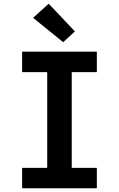

<svg xmlns="http://www.w3.org/2000/svg" viewBox="-20 -1013 640 1033"><path d="M99 0V-110H234V-625H99V-735H501V-625H366V-110H501V0ZM320 -786 158 -917 242 -993 383 -844Z"/></svg>

Font: Iosevka Curly XBdEx
Style: Regular
Weight: 800
Width: 7
Monospace: yes
Designer: Belleve Invis
Foundry: Belleve Invis
Version: Version 11.1.0; ttfautohint (v1.8.3)